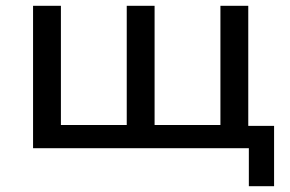

<svg xmlns="http://www.w3.org/2000/svg" viewBox="-20 -511 1000 662"><path d="M838 131V0H94V-491H190V-80H417V-491H513V-80H740V-491H836V-77H925V131Z"/></svg>

Font: Nunito Sans 10pt SemiExpanded Medium
Style: Regular
Weight: 500
Width: 6
Designer: Vernon Adams
Foundry: Vernon Adams
Version: Version 3.101;gftools[0.9.27]